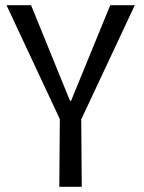

<svg xmlns="http://www.w3.org/2000/svg" viewBox="-20 -715 551 735"><path d="M207 0 209 -259 5 -695H99L248 -329H252L402 -695H496L291 -258L293 0Z"/></svg>

Font: Ruda
Style: Regular
Weight: 400
Designer: Mariela Monsalve, Angelina Sanchez
Foundry: Mariela Monsalve, Angelina Sanchez
Version: Version 1.002